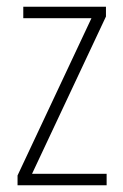

<svg xmlns="http://www.w3.org/2000/svg" viewBox="-20 -549 365 569"><path d="M296 0V-34H75L294 -500V-529H49V-495H251L32 -29V0Z"/></svg>

Font: Noto Sans Myanmar UI Condensed ExtraLight
Style: Regular
Weight: 200
Width: 3
Designer: Monotype Design Team
Foundry: Monotype Imaging Inc.
Version: Version 2.103